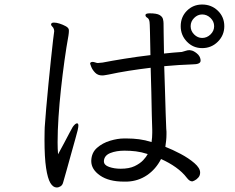

<svg xmlns="http://www.w3.org/2000/svg" viewBox="-20 -811 1040 850"><path d="M973 -695Q973 -655 944.5 -626.5Q916 -598 875 -598Q835 -598 807.5 -626.5Q780 -655 780 -695Q780 -736 807.5 -763.5Q835 -791 875 -791Q916 -791 944.5 -763.5Q973 -736 973 -695ZM528 -7Q462 -7 423 -34Q384 -61 384 -98V-99Q385 -135 409.5 -156.5Q434 -178 467.5 -188Q501 -198 529 -198H541Q569 -198 596 -194.5Q623 -191 651 -182Q654 -203 654 -223V-236Q653 -259 652 -303.5Q651 -348 650 -402.5Q649 -457 647 -511Q597 -505 549.5 -497.5Q502 -490 461 -481Q454 -480 446.5 -478.5Q439 -477 432 -477Q413 -477 401 -489.5Q389 -502 384 -515Q379 -528 379 -529Q379 -534 384 -536Q386 -537 389 -537Q395 -537 402 -534.5Q409 -532 413 -532Q415 -532 423 -533Q431 -534 434 -534Q475 -542 531 -551Q587 -560 646 -567Q645 -626 644 -668Q643 -710 642 -714Q640 -728 632 -732.5Q624 -737 624 -744V-745Q625 -752 643 -752Q674 -752 686.5 -744.5Q699 -737 701.5 -726.5Q704 -716 704 -708Q704 -701 704.5 -664Q705 -627 706 -574Q727 -576 746.5 -578Q766 -580 785 -581Q794 -583 802 -586Q810 -589 819 -589Q821 -589 822.5 -588.5Q824 -588 825 -588Q836 -587 851 -575Q866 -563 868 -546V-542Q868 -526 832 -526Q802 -525 770.5 -523Q739 -521 707 -518Q709 -464 710.5 -408Q712 -352 713.5 -307.5Q715 -263 716 -241Q717 -235 717 -228.5Q717 -222 717 -216Q717 -202 715.5 -188.5Q714 -175 712 -161Q743 -149 779 -130Q815 -111 840.5 -89Q866 -67 866 -47Q866 -34 858 -25Q850 -16 841.5 -12Q833 -8 831 -8Q819 -8 807 -24Q788 -49 758.5 -70Q729 -91 693 -107Q670 -62 631 -35.5Q592 -9 543 -7ZM928 -695Q928 -716 912 -731.5Q896 -747 875 -747Q855 -747 839.5 -731.5Q824 -716 824 -695Q824 -674 839.5 -658.5Q855 -643 875 -643Q896 -643 912 -658.5Q928 -674 928 -695ZM237 -128Q250 -151 263.5 -177Q277 -203 288 -223.5Q299 -244 302 -249Q307 -256 312 -260.5Q317 -265 321 -265Q327 -265 327 -255Q327 -249 324 -235Q322 -226 313.5 -196Q305 -166 294.5 -128Q284 -90 274.5 -56Q265 -22 260 -5Q257 8 248.5 13.5Q240 19 231 19Q215 19 203 -1Q191 -21 184 -67.5Q177 -114 177 -193Q177 -216 177.5 -231.5Q178 -247 178 -248Q180 -280 184.5 -331Q189 -382 194.5 -439Q200 -496 205.5 -547.5Q211 -599 215 -634Q219 -669 220 -673Q220 -680 216 -688Q214 -691 210 -695Q206 -699 206 -703Q206 -704 206.5 -704.5Q207 -705 207 -706Q209 -711 219 -711Q230 -711 244 -706.5Q258 -702 270 -695.5Q282 -689 284 -682Q285 -680 285 -674Q285 -670 284.5 -665Q284 -660 283 -653Q274 -604 265.5 -543Q257 -482 250 -417.5Q243 -353 239 -292Q235 -231 235 -181Q235 -167 235.5 -153.5Q236 -140 237 -128ZM440 -97Q440 -80 463 -72Q486 -64 514 -64Q552 -64 576 -75.5Q600 -87 614 -102Q628 -117 634 -129Q606 -138 581.5 -141Q557 -144 531 -144Q495 -144 468.5 -133.5Q442 -123 440 -99Z"/></svg>

Font: Moon Stars Kai T
Style: Regular
Weight: 400
Designer: GuiWonder
Version: Version 1.101